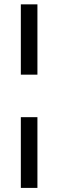

<svg xmlns="http://www.w3.org/2000/svg" viewBox="-20 -748 274 904"><path d="M78.1 -196.3H156.2V136.7H78.1ZM156.2 -727.5V-396.5H78.1V-727.5Z"/></svg>

Font: Inter Display
Style: Regular
Weight: 400
Designer: Rasmus Andersson
Foundry: rsms
Version: Version 4.001;git-9221beed3